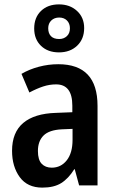

<svg xmlns="http://www.w3.org/2000/svg" viewBox="-20 -846 531 876"><path d="M246 -553Q425 -553 425 -363V0H341L321 -74H319Q292 -31 259 -10.5Q226 10 173 10Q105 10 70 -38Q35 -86 35 -158Q35 -242 86 -285Q137 -328 235 -331L310 -334V-364Q310 -461 236 -461Q206 -461 177 -451.5Q148 -442 114 -424L78 -509Q114 -530 157.5 -541.5Q201 -553 246 -553ZM262 -256Q204 -253 178.5 -227.5Q153 -202 153 -157Q153 -117 170 -99Q187 -81 216 -81Q258 -81 284.5 -114.5Q311 -148 311 -208V-258ZM249 -607Q198 -607 167 -637Q136 -667 136 -716Q136 -766 167 -796Q198 -826 249 -826Q299 -826 331.5 -796Q364 -766 364 -718Q364 -668 332 -637.5Q300 -607 249 -607ZM250 -668Q271 -668 285 -681Q299 -694 299 -717Q299 -739 285.5 -752.5Q272 -766 250 -766Q228 -766 214 -752.5Q200 -739 200 -717Q200 -694 212.5 -681Q225 -668 250 -668Z"/></svg>

Font: Noto Sans Gujarati Condensed SemiBold
Style: Regular
Weight: 600
Width: 3
Designer: Jelle Bosma - Monotype Design Team, Universal Thirst
Foundry: Monotype Imaging Inc.
Version: Version 2.106; ttfautohint (v1.8.4.7-5d5b)